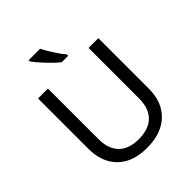

<svg xmlns="http://www.w3.org/2000/svg" viewBox="-254 -1080 1239 1239"><g transform="rotate(-45 365.5 -460.5)"><path d="M640.1 -713.9V-252Q640.1 -129.9 566.4 -60.1Q492.2 9.8 362.3 9.8Q232.4 9.8 161.1 -60.8Q89.8 -131.3 89.8 -253.9V-713.9H180.2V-251Q180.2 -163.6 226.8 -115.7Q273.4 -67.9 364.3 -67.9Q455.1 -67.9 502.9 -115.2Q550.8 -162.6 550.8 -252V-713.9ZM422.4 -771H363.3Q326.7 -800.3 283 -846.9Q239.3 -893.6 221.2 -920.9V-931.2H326.2Q341.8 -898.9 370.6 -854.2Q399.4 -809.6 422.4 -783.2Z"/></g></svg>

Font: NotoSans
Style: Regular
Weight: 400
Designer: Monotype Design team
Foundry: Monotype Imaging Inc.
Version: Version 1.04